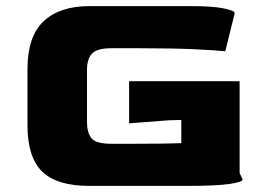

<svg xmlns="http://www.w3.org/2000/svg" viewBox="-20 -609 875 629"><path d="M273 0Q166 0 118 -47Q70 -94 70 -199V-382Q70 -490 123 -539.5Q176 -589 273 -589H607Q676 -589 712.5 -581.5Q749 -574 749 -566L718 -441Q693 -444 620.5 -447.5Q548 -451 438 -451H345Q298 -451 281.5 -433.5Q265 -416 265 -380V-209Q265 -175 279.5 -156.5Q294 -138 345 -138H426Q472 -138 509 -138.5Q546 -139 574 -140V-216L534 -215L403 -205V-343H765V-42L775 -21Q775 -13 733 -6.5Q691 0 591 0Z"/></svg>

Font: Goldman
Style: Bold
Weight: 700
Designer: Jaikishan Patel
Version: Version 1.000; ttfautohint (v1.8.3)